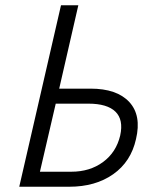

<svg xmlns="http://www.w3.org/2000/svg" viewBox="-20 -710 604 730"><path d="M53.2 0 211.9 -689.9H277.8L205.1 -373H324.2Q424.3 -373 471.4 -322.3Q518.6 -271.5 497.1 -181.2Q478 -95.2 410.4 -47.6Q342.8 0 243.2 0ZM131.8 -57.1H251Q321.8 -57.1 371.8 -94Q421.9 -130.9 437 -194.8Q450.2 -254.9 418.9 -285.4Q387.7 -315.9 315.9 -315.9H191.9Z"/></svg>

Font: HK Grotesk Light Italic
Style: Regular
Weight: 300
Italic angle: -13°
Designer: Alfredo Marco Pradil and Stefan Peev
Foundry: Hanken Design Co.
Version: Version 1.000;PS 001.000;hotconv 1.0.88;makeotf.lib2.5.64775